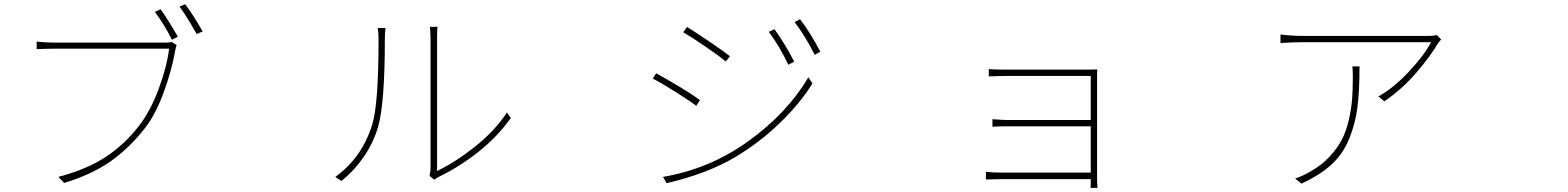

<svg xmlns="http://www.w3.org/2000/svg" viewBox="-20 -865 7540 923"><path d="M805.7 -663.1 829.1 -648.4Q825.2 -638.7 821.3 -617.2Q804.7 -522.5 765.1 -416Q725.6 -309.6 672.9 -244.1Q598.6 -150.4 510.3 -88.4Q421.9 -26.4 288.1 14.6L260.7 -14.6Q397.5 -50.8 489.3 -111.3Q581.1 -171.9 649.4 -261.7Q703.1 -331.1 742.7 -437.5Q782.2 -543.9 793 -630.9H236.3Q207 -630.9 156.2 -628.9V-665Q198.2 -660.2 237.3 -660.2H777.3Q794.9 -660.2 805.7 -663.1ZM842.8 -833 870.1 -844.7Q909.2 -793 954.1 -713.9L925.8 -701.2Q868.2 -801.8 842.8 -833ZM724.6 -807.6 752 -820.3Q788.1 -770.5 835 -688.5L806.6 -673.8Q771.5 -745.1 724.6 -807.6Z M1621.1 4.9 1591.8 -14.6Q1720.7 -107.4 1769.5 -266.6Q1799.8 -364.3 1799.8 -676.8Q1799.8 -708 1795.9 -730.5H1833Q1830.1 -703.1 1830.1 -676.8Q1830.1 -369.1 1797.9 -256.8Q1776.4 -180.7 1729.5 -112.3Q1682.6 -43.9 1621.1 4.9ZM2067.4 -1 2044.9 -19.5Q2049.8 -39.1 2049.8 -58.6V-673.8Q2049.8 -698.2 2046.9 -736.3H2083Q2081.1 -723.6 2081.1 -673.8V-43Q2168.9 -85 2263.7 -160.2Q2358.4 -235.4 2417 -324.2L2435.5 -297.9Q2372.1 -208 2280.8 -135.7Q2189.5 -63.5 2092.8 -16.6Q2079.1 -9.8 2067.4 -1Z M3703.1 -724.6Q3757.8 -648.4 3797.9 -568.4L3769.5 -553.7Q3728.5 -641.6 3675.8 -711.9ZM3826.2 -772.5Q3873 -711.9 3923.8 -616.2L3896.5 -601.6Q3847.7 -697.3 3799.8 -758.8ZM3282.2 -735.4Q3318.4 -713.9 3389.6 -665.5Q3460.9 -617.2 3489.3 -594.7L3468.8 -569.3Q3440.4 -593.8 3373.5 -639.6Q3306.6 -685.5 3264.6 -710ZM3167 -14.6Q3391.6 -52.7 3577.1 -186Q3762.7 -319.3 3866.2 -493.2L3885.7 -463.9Q3824.2 -365.2 3726.6 -271.5Q3628.9 -177.7 3513.7 -109.4Q3380.9 -30.3 3184.6 15.6ZM3134.8 -512.7Q3283.2 -429.7 3344.7 -383.8L3327.1 -356.4Q3294.9 -380.9 3226.6 -423.8Q3158.2 -466.8 3118.2 -487.3Z M5255.9 38.1H5222.7Q5223.6 30.3 5223.6 -1V-3.9H4798.8Q4779.3 -3.9 4752.4 -2.9Q4725.6 -2 4719.7 -2V-39.1Q4751 -35.2 4797.9 -35.2H5223.6V-257.8H4821.3Q4782.2 -257.8 4751 -255.9V-292Q4801.8 -288.1 4820.3 -288.1H5223.6V-500H4814.5Q4806.6 -500 4772.5 -499Q4738.3 -498 4733.4 -498V-533.2Q4751 -530.3 4814.5 -530.3H5208Q5220.7 -530.3 5235.8 -530.8Q5251 -531.2 5254.9 -531.2Q5253.9 -523.4 5253.9 -497.1V-2Q5253.9 14.6 5255.9 38.1Z M6481.4 -545.9H6515.6Q6515.6 -426.8 6505.4 -347.7Q6495.1 -268.6 6465.3 -196.3Q6435.5 -124 6379.9 -73.2Q6324.2 -22.5 6236.3 17.6L6206.1 -6.8Q6238.3 -16.6 6280.3 -41Q6333 -70.3 6371.1 -111.3Q6409.2 -152.3 6430.7 -193.8Q6452.1 -235.4 6464.4 -289.6Q6476.6 -343.8 6480 -388.7Q6483.4 -433.6 6483.4 -491.2Q6483.4 -526.4 6481.4 -545.9ZM6887.7 -696.3 6908.2 -674.8 6901.4 -668Q6894.5 -660.2 6891.6 -655.3Q6857.4 -595.7 6789.1 -516.1Q6720.7 -436.5 6634.8 -377.9L6606.4 -401.4Q6678.7 -441.4 6752.9 -520.5Q6827.1 -599.6 6859.4 -662.1H6241.2Q6198.2 -662.1 6135.7 -658.2V-699.2Q6190.4 -692.4 6241.2 -692.4H6850.6Q6868.2 -692.4 6887.7 -696.3Z"/></svg>

Font: Bpmf Zihi Sans ExtraLight
Style: ExtraLight
Weight: 250
Foundry: But Ko
Version: Version 1.320